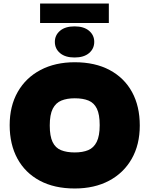

<svg xmlns="http://www.w3.org/2000/svg" viewBox="-20 -1063 850 1092"><path d="M405 9Q289 9 206 -35.5Q123 -80 79 -161Q35 -242 35 -351Q35 -460 81 -540.5Q127 -621 210.5 -665Q294 -709 405 -709Q521 -709 604 -664.5Q687 -620 731 -539.5Q775 -459 775 -349Q775 -240 729 -159.5Q683 -79 600 -35Q517 9 405 9ZM405 -196Q450 -196 481.5 -209Q513 -222 530 -256Q547 -290 547 -351Q547 -412 531 -445Q515 -478 483.5 -491Q452 -504 405 -504Q361 -504 329 -491Q297 -478 280 -444.5Q263 -411 263 -349Q263 -289 279 -255.5Q295 -222 327 -209Q359 -196 405 -196ZM404 -736Q351 -736 321.5 -761Q292 -786 292 -825Q292 -863 321.5 -888Q351 -913 404 -913Q457 -913 486.5 -888Q516 -863 516 -825Q516 -786 486.5 -761Q457 -736 404 -736ZM208 -932V-1043H599V-932Z"/></svg>

Font: REM Black
Style: Regular
Weight: 900
Designer: Octavio Pardo
Foundry: Ashler Design
Version: Version 1.005;gftools[0.9.28]